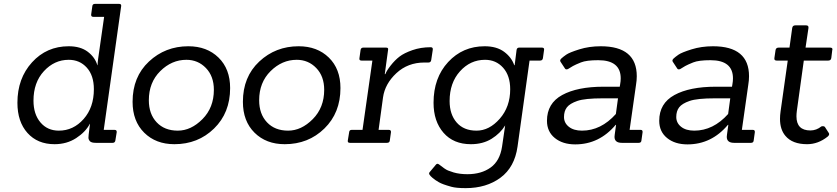

<svg xmlns="http://www.w3.org/2000/svg" viewBox="-20 -738 4323 992"><path d="M562 0H475Q452 0 444.5 -8.5Q437 -17 437 -26.5Q437 -36 438 -42L445 -98H444Q422 -56 373.5 -24.5Q325 7 262 7Q174 7 122 -51Q70 -109 70 -207Q70 -333 145.5 -416Q221 -499 335 -499Q396 -499 433.5 -470.5Q471 -442 483 -401H484Q485 -421 487 -434L518 -651H462Q450 -651 451 -663L457 -706Q458 -718 471 -718H595Q608 -718 606 -706L516 -67H572Q584 -67 583 -55L576 -12Q574 0 562 0ZM284 -63Q359 -63 412 -123Q465 -183 465 -277Q465 -348 428.5 -388.5Q392 -429 335 -429Q261 -429 207 -370.5Q153 -312 153 -218Q153 -148 189 -105.5Q225 -63 284 -63Z M881 7Q785 7 725 -52.5Q665 -112 665 -212Q665 -341 749.5 -420Q834 -499 953 -499Q1049 -499 1109 -440.5Q1169 -382 1169 -283Q1169 -155 1086 -74Q1003 7 881 7ZM1085 -274Q1085 -344 1044 -386.5Q1003 -429 943 -429Q867 -429 808 -370.5Q749 -312 749 -220Q749 -149 789.5 -106Q830 -63 898.5 -63Q967 -63 1026 -122.5Q1085 -182 1085 -274Z M1451 7Q1355 7 1295 -52.5Q1235 -112 1235 -212Q1235 -341 1319.5 -420Q1404 -499 1523 -499Q1619 -499 1679 -440.5Q1739 -382 1739 -283Q1739 -155 1656 -74Q1573 7 1451 7ZM1655 -274Q1655 -344 1614 -386.5Q1573 -429 1513 -429Q1437 -429 1378 -370.5Q1319 -312 1319 -220Q1319 -149 1359.5 -106Q1400 -63 1468.5 -63Q1537 -63 1596 -122.5Q1655 -182 1655 -274Z M1979 0H1788Q1775 0 1777 -12L1784 -55Q1785 -67 1797 -67H1853L1904 -425H1848Q1835 -425 1837 -437L1843 -480Q1845 -492 1857 -492H1975Q1988 -492 1985 -480L1968 -355H1971Q1977 -372 1998.5 -399.5Q2020 -427 2044 -445.5Q2068 -464 2111 -479Q2154 -494 2205 -494Q2218 -494 2216 -481L2208 -428Q2206 -415 2194 -415H2173Q2087 -415 2028 -360Q1969 -305 1959 -235L1936 -67H1989Q2001 -67 2000 -55L1994 -12Q1993 0 1979 0Z M2386 234Q2337 234 2312 227Q2287 220 2272 214.5Q2257 209 2247.5 203.5Q2238 198 2229 192Q2197 169 2197 158Q2197 154 2201 150L2232 113Q2239 104 2249 112Q2280 137 2295 143Q2310 149 2324 153Q2355 162 2395 162Q2467 162 2515 127.5Q2563 93 2574 19L2590 -90Q2565 -49 2520 -21Q2475 7 2413 7Q2323 7 2271.5 -52Q2220 -111 2220 -207Q2220 -336 2295.5 -417.5Q2371 -499 2484 -499Q2546 -499 2584.5 -470.5Q2623 -442 2637 -401H2639L2649 -480Q2651 -492 2662 -492H2780Q2793 -492 2791 -480L2785 -437Q2783 -425 2770 -425H2716L2654 19Q2639 126 2566 180Q2493 234 2386 234ZM2616 -277Q2616 -347 2579.5 -388Q2543 -429 2486 -429Q2410 -429 2356.5 -369.5Q2303 -310 2303 -216Q2303 -147 2339.5 -105Q2376 -63 2442 -63Q2508 -63 2562 -124.5Q2616 -186 2616 -277Z M3280 0H3193Q3155 0 3155 -31Q3155 -36 3156 -42L3163 -93H3161Q3076 8 2952 8Q2887 8 2846.5 -25Q2806 -58 2806 -114Q2806 -204 2884.5 -247Q2963 -290 3098 -290H3182L3184 -302Q3187 -318 3187 -333Q3187 -427 3071 -427Q3010 -427 2981.5 -415.5Q2953 -404 2940.5 -397Q2928 -390 2921.5 -385.5Q2915 -381 2914 -381Q2903 -377 2899 -384L2876 -419Q2871 -427 2880 -435.5Q2889 -444 2905.5 -455.5Q2922 -467 2973 -483Q3024 -499 3084 -499Q3270 -499 3270 -344Q3270 -323 3266 -299L3233 -67H3290Q3301 -67 3300 -55L3294 -12Q3293 0 3280 0ZM3094 -230Q3002 -230 2963 -216.5Q2924 -203 2909 -183.5Q2894 -164 2894 -133.5Q2894 -103 2919 -83Q2944 -63 2987 -63Q3085 -63 3162 -149L3173 -230Z M3860 0H3773Q3735 0 3735 -31Q3735 -36 3736 -42L3743 -93H3741Q3656 8 3532 8Q3467 8 3426.5 -25Q3386 -58 3386 -114Q3386 -204 3464.5 -247Q3543 -290 3678 -290H3762L3764 -302Q3767 -318 3767 -333Q3767 -427 3651 -427Q3590 -427 3561.5 -415.5Q3533 -404 3520.5 -397Q3508 -390 3501.5 -385.5Q3495 -381 3494 -381Q3483 -377 3479 -384L3456 -419Q3451 -427 3460 -435.5Q3469 -444 3485.5 -455.5Q3502 -467 3553 -483Q3604 -499 3664 -499Q3850 -499 3850 -344Q3850 -323 3846 -299L3813 -67H3870Q3881 -67 3880 -55L3874 -12Q3873 0 3860 0ZM3674 -230Q3582 -230 3543 -216.5Q3504 -203 3489 -183.5Q3474 -164 3474 -133.5Q3474 -103 3499 -83Q3524 -63 3567 -63Q3665 -63 3742 -149L3753 -230Z M4150 7Q4074 7 4038 -36Q4010 -69 4010 -124Q4010 -142 4013 -163L4050 -425H3993Q3979 -425 3981 -438L3987 -479Q3989 -492 4003 -492H4059L4073 -593Q4075 -607 4089 -607H4145Q4159 -607 4157 -593L4142 -492H4269Q4281 -492 4281 -483Q4281 -481 4280 -479L4275 -438Q4273 -425 4259 -425H4133L4097 -165Q4095 -150 4095 -137Q4095 -64 4167 -64Q4198 -64 4224 -85Q4237 -88 4242 -82L4262 -51Q4268 -42 4256 -32Q4207 7 4150 7Z"/></svg>

Font: Sanchez
Style: Italic
Weight: 400
Designer: Daniel Hernández
Foundry: LatinoType
Version: Version 1.001